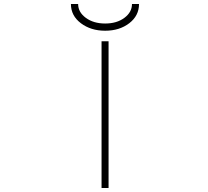

<svg xmlns="http://www.w3.org/2000/svg" viewBox="-20 -939 1040 961"><path d="M488.3 2V-732.4H523.4V2ZM335 -918.9H371.1Q371.1 -877.9 409.7 -849.6Q448.2 -821.3 506.3 -821.3Q564.5 -821.3 602.5 -849.6Q640.6 -877.9 640.6 -918.9H675.8Q675.8 -860.4 627 -822.8Q578.1 -785.2 506.3 -785.2Q434.6 -785.2 384.8 -822.8Q335 -860.4 335 -918.9Z"/></svg>

Font: Gen Shin Gothic Monospace ExtraLight
Style: Regular
Weight: 200
Designer: [Source Han Sans]
Ryoko NISHIZUKA  (kana & ideographs); Paul D. Hunt (Latin, Greek & Cyrillic); Wenlong ZHANG  (bopomofo
Version: Version 1.002.20150607